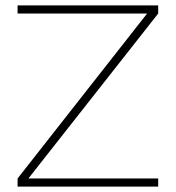

<svg xmlns="http://www.w3.org/2000/svg" viewBox="-20 -690 649 710"><path d="M565 -670H45V-640H524L45 -30V0H565V-30H85L565 -640Z"/></svg>

Font: LT Wave Text Thin
Style: Regular
Weight: 100
Designer: Daniel Lyons
Version: Version 2.5 (Glyphs App)